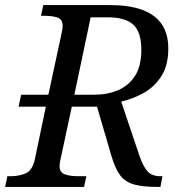

<svg xmlns="http://www.w3.org/2000/svg" viewBox="-57 -734 724 754"><path d="M-37 0 -28 -42H-15Q17 -42 43.5 -53Q70 -64 80 -109L123 -315H16L26 -362H133L185 -604Q189 -620 189 -632Q189 -658 169 -665Q149 -672 117 -672H104L113 -714H375Q604 -714 604 -544Q604 -476 575.5 -433Q547 -390 504.5 -367.5Q462 -345 419 -335L491 -121Q505 -81 522 -61.5Q539 -42 573 -42H581L573 0H560Q502 0 468 -10Q434 -20 415 -45.5Q396 -71 382 -117L324 -315H225L181 -110Q177 -94 177 -82Q177 -57 197.5 -49.5Q218 -42 249 -42H282L273 0ZM312 -362Q365 -362 407 -380Q449 -398 473.5 -436.5Q498 -475 498 -538Q498 -609 466 -637.5Q434 -666 367 -666H299L235 -362Z"/></svg>

Font: NotoSerif-Italic
Style: Regular
Weight: 400
Italic angle: -12°
Designer: Monotype Design Team
Foundry: Monotype Imaging Inc.
Version: Version 2.007; ttfautohint (v1.8) -l 8 -r 50 -G 200 -x 14 -D